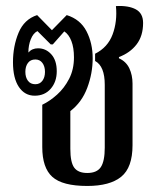

<svg xmlns="http://www.w3.org/2000/svg" viewBox="-20 -606 527 636"><path d="M269 10Q187 10 153.5 -20Q120 -50 120 -119V-259Q145 -271 169 -292.5Q193 -314 209 -345Q225 -376 225 -416Q225 -448 216.5 -470Q208 -492 193 -502L155 -459H148L104 -503Q90 -496 82 -476Q74 -456 74 -432Q86 -446 106 -446Q132 -446 150 -426Q168 -406 168 -370Q168 -335 148 -312Q128 -289 95 -289Q62 -289 42.5 -318Q23 -347 23 -400Q23 -453 41.5 -497.5Q60 -542 103 -556L152 -506L201 -556Q246 -542 266.5 -502.5Q287 -463 287 -413Q287 -363 269 -315Q251 -267 213 -238V-113Q213 -68 226 -50.5Q239 -33 269 -33Q301 -33 314 -52.5Q327 -72 327 -117V-325Q327 -387 295 -404V-428Q337 -449 353 -492Q369 -535 364 -586Q406 -588 430 -575Q454 -562 454 -530Q454 -487 432.5 -459Q411 -431 374 -417V-413Q398 -402 408.5 -379.5Q419 -357 419 -329V-125Q419 -51 381.5 -20.5Q344 10 269 10ZM97 -327Q112 -327 120.5 -338.5Q129 -350 129 -368Q129 -386 120.5 -397.5Q112 -409 97 -409Q81 -409 72.5 -397.5Q64 -386 64 -368Q64 -350 72.5 -338.5Q81 -327 97 -327Z"/></svg>

Font: Noto Serif Thai ExtraCondensed Medium
Style: Regular
Weight: 500
Width: 2
Designer: Monotype Design Team
Foundry: Monotype Imaging Inc.
Version: Version 2.002; ttfautohint (v1.8.4.7-5d5b)